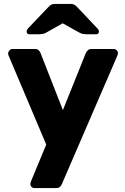

<svg xmlns="http://www.w3.org/2000/svg" viewBox="-20 -770 637 980"><path d="M156 190Q147 190 141 184Q135 178 135 169Q135 167 135.5 163.5Q136 160 138 156L216 -32L24 -486Q21 -493 21 -498Q23 -507 29 -513.5Q35 -520 44 -520H158Q171 -520 177.5 -513.5Q184 -507 187 -499L301 -208L418 -499Q422 -507 428.5 -513.5Q435 -520 448 -520H560Q569 -520 575.5 -513.5Q582 -507 582 -499Q582 -494 579 -486L296 169Q293 177 286 183.5Q279 190 266 190ZM131 -595Q116 -595 116 -609Q116 -617 123 -625L226 -733Q236 -744 243.5 -747Q251 -750 261 -750H340Q350 -750 357.5 -747Q365 -744 375 -733L477 -625Q485 -617 485 -609Q485 -595 470 -595H422Q414 -595 405 -596.5Q396 -598 388 -602L300 -651L213 -602Q205 -598 196 -596.5Q187 -595 178 -595Z"/></svg>

Font: Rubik
Style: Bold
Weight: 700
Designer: Hubert and Fischer
Foundry: Hubert and Fischer
Version: Version 2.300;gftools[0.9.30]